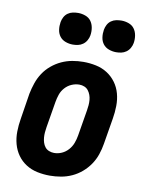

<svg xmlns="http://www.w3.org/2000/svg" viewBox="-85 -804 669 873"><g transform="rotate(10 250.0 -367.5)"><path d="M206 8Q176 8 147.5 2Q119 -4 95.5 -19Q72 -34 56 -56.5Q40 -79 32.5 -106.5Q25 -134 25.5 -164Q26 -194 31 -223L50 -343Q55 -368 63.5 -393Q72 -418 86.5 -440Q101 -462 122 -479.5Q143 -497 167 -508Q191 -519 216.5 -523.5Q242 -528 267 -528Q297 -528 325.5 -522Q354 -516 377.5 -501Q401 -486 417.5 -463.5Q434 -441 441.5 -413.5Q449 -386 448.5 -356Q448 -326 443 -297L423 -177Q419 -152 410.5 -127Q402 -102 387 -80Q372 -58 351.5 -40.5Q331 -23 307 -12Q283 -1 257 3.5Q231 8 206 8ZM207 -97Q225 -97 242 -104.5Q259 -112 272 -126.5Q285 -141 291.5 -158.5Q298 -176 301 -194L321 -314Q323 -326 324 -338Q325 -350 324 -362Q323 -374 319 -385Q315 -396 308 -405Q301 -414 290 -418.5Q279 -423 267 -423Q249 -423 231.5 -415.5Q214 -408 201 -393.5Q188 -379 182 -361.5Q176 -344 173 -326L153 -206Q151 -194 150 -182Q149 -170 150 -158Q151 -146 154.5 -135Q158 -124 165 -115Q172 -106 183.5 -101.5Q195 -97 207 -97ZM405 -597Q388 -597 371.5 -603Q355 -609 345 -622Q335 -635 332.5 -652.5Q330 -670 333 -688Q335 -700 341 -711.5Q347 -723 357.5 -730.5Q368 -738 380.5 -740.5Q393 -743 405 -743Q422 -743 438.5 -737Q455 -731 464.5 -718Q474 -705 477 -687.5Q480 -670 477 -652Q475 -640 468.5 -628.5Q462 -617 451.5 -609.5Q441 -602 429 -599.5Q417 -597 405 -597ZM205 -597Q188 -597 171.5 -603Q155 -609 145 -622Q135 -635 132.5 -652.5Q130 -670 133 -688Q135 -700 141 -711.5Q147 -723 157.5 -730.5Q168 -738 180.5 -740.5Q193 -743 205 -743Q222 -743 238.5 -737Q255 -731 264.5 -718Q274 -705 277 -687.5Q280 -670 277 -652Q275 -640 268.5 -628.5Q262 -617 251.5 -609.5Q241 -602 229 -599.5Q217 -597 205 -597Z"/></g></svg>

Font: Iosevka Term Curly XBd Obl
Style: Regular
Weight: 800
Italic angle: -9°
Designer: Belleve Invis
Foundry: Belleve Invis
Version: Version 32.3.0